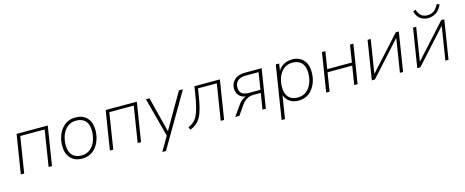

<svg xmlns="http://www.w3.org/2000/svg" viewBox="-43 -1407 5587 2309"><g transform="rotate(-15 2751.0 -252.5)"><path d="M50 0 127 -484H515L438 0H396L467 -448H163L92 0Z M813 8Q724 8 671.5 -47.5Q619 -103 619 -200Q619 -277 647 -343.5Q675 -410 729 -451Q783 -492 861 -492Q950 -492 1002.5 -437Q1055 -382 1055 -284Q1055 -207 1027 -140.5Q999 -74 945.5 -33Q892 8 813 8ZM815 -31Q879 -31 923 -66Q967 -101 989.5 -159Q1012 -217 1012 -286Q1012 -369 971.5 -411Q931 -453 859 -453Q795 -453 751 -418Q707 -383 684.5 -325.5Q662 -268 662 -198Q662 -116 702.5 -73.5Q743 -31 815 -31Z M1159 0 1236 -484H1624L1547 0H1505L1576 -448H1272L1201 0Z M1763 180 1866 3 1737 -484H1781L1893 -44L2148 -484H2198L1809 180Z M2159 9 2145 -26Q2184 -42 2212 -67Q2240 -92 2260 -132.5Q2280 -173 2295.5 -234Q2311 -295 2325 -383L2341 -484H2658L2581 0H2539L2610 -448H2376L2366 -382Q2351 -285 2334 -218Q2317 -151 2293.5 -107Q2270 -63 2237 -36Q2204 -9 2159 9Z M2720 0 2814 -134Q2832 -160 2857 -179Q2882 -198 2906 -205Q2853 -213 2823 -247.5Q2793 -282 2793 -336Q2793 -398 2839 -441Q2885 -484 2970 -484H3178L3101 0H3059L3091 -200H3000Q2951 -200 2914 -176.5Q2877 -153 2853 -118L2771 0ZM2951 -237H3097L3130 -448H2972Q2904 -448 2870 -418Q2836 -388 2836 -335Q2836 -284 2866 -260.5Q2896 -237 2951 -237Z M3249 180 3354 -484H3396L3383 -399Q3410 -442 3455 -467Q3500 -492 3558 -492Q3644 -492 3696 -437Q3748 -382 3748 -284Q3748 -207 3720 -140.5Q3692 -74 3638.5 -33Q3585 8 3506 8Q3449 8 3403 -20Q3357 -48 3337 -107L3291 180ZM3508 -31Q3572 -31 3616 -66Q3660 -101 3682.5 -159Q3705 -217 3705 -286Q3705 -369 3664.5 -411Q3624 -453 3552 -453Q3488 -453 3444 -418Q3400 -383 3377.5 -325.5Q3355 -268 3355 -198Q3355 -116 3395.5 -73.5Q3436 -31 3508 -31Z M3852 0 3929 -484H3971L3937 -269H4244L4278 -484H4320L4243 0H4201L4238 -232H3931L3894 0Z M4420 0 4497 -484H4536L4470 -67L4848 -484H4886L4809 0H4770L4836 -417L4458 0Z M4986 0 5063 -484H5102L5036 -67L5414 -484H5452L5375 0H5336L5402 -417L5024 0ZM5269 -547Q5238 -547 5207 -559Q5176 -571 5151.5 -598.5Q5127 -626 5115 -671L5148 -685Q5162 -633 5193.5 -608Q5225 -583 5270 -583Q5316 -583 5348 -604.5Q5380 -626 5412 -684L5444 -671Q5409 -598 5362.5 -572.5Q5316 -547 5269 -547Z"/></g></svg>

Font: Nunito Sans ExtraLight
Style: Italic
Weight: 200
Italic angle: -9°
Designer: Vernon Adams
Foundry: Vernon Adams
Version: Version 3.006; ttfautohint (v1.8.3)